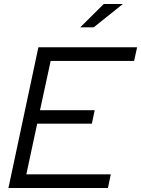

<svg xmlns="http://www.w3.org/2000/svg" viewBox="-20 -935 702 955"><path d="M22 0 171 -700H662L647 -632H232L179 -387H451L437 -320H165L111 -68H531L517 0ZM379 -799 496 -915H591L446 -799Z"/></svg>

Font: Red Hat Display
Style: Italic
Weight: 300
Italic angle: -12°
Designer: Pentagram, MCKL
Foundry: Pentagram, MCKL
Version: Version 1.023